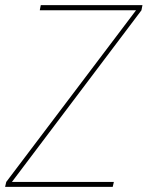

<svg xmlns="http://www.w3.org/2000/svg" viewBox="-33 -724 572 744"><path d="M519 -704.1 515.1 -684.1 13.2 -19H408.2L403.8 0H-13.2L-8.8 -19L494.1 -684.1H121.1L125 -704.1Z"/></svg>

Font: SVN-Poppins Thin
Style: Italic
Weight: 100
Italic angle: -10°
Designer: Ninad Kale (Devanagari), Jonny Pinhorn (Latin)
Foundry: Indian Type Foundry
Version: Version 3.002 2017